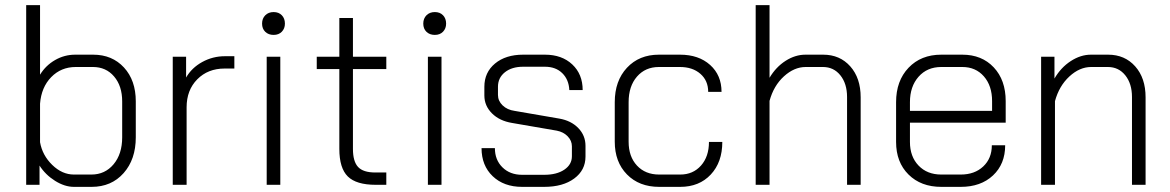

<svg xmlns="http://www.w3.org/2000/svg" viewBox="-20 -720 4559 748"><path d="M134 -75V0H82V-700H136V-429Q158 -465 194.5 -486Q231 -507 273 -507H343Q417 -507 463 -457Q509 -407 509 -325V-185Q509 -99 461.5 -45.5Q414 8 337 8H268Q232 8 194.5 -15.5Q157 -39 134 -75ZM336 -40Q389 -40 422.5 -80Q456 -120 456 -185V-325Q456 -385 424.5 -422Q393 -459 342 -459H275Q218 -459 179.5 -419.5Q141 -380 136 -316V-166Q145 -115 183.5 -77.5Q222 -40 268 -40Z M653 -499H705V-418Q727 -456 768 -478.5Q809 -501 856 -501H893V-453H855Q790 -453 748.5 -411Q707 -369 707 -302V0H653Z M1001 -628Q1001 -648 1013.5 -660.5Q1026 -673 1046 -673Q1066 -673 1078 -660.5Q1090 -648 1090 -628Q1090 -609 1078 -596.5Q1066 -584 1046 -584Q1026 -584 1013.5 -596Q1001 -608 1001 -628ZM1019 -499H1072V0H1019Z M1302 -140V-451H1214V-499H1302V-650H1355V-499H1485V-451H1355V-140Q1355 -91 1375 -69.5Q1395 -48 1442 -48H1485V0H1444Q1368 0 1335 -32.5Q1302 -65 1302 -140Z M1629 -628Q1629 -648 1641.5 -660.5Q1654 -673 1674 -673Q1694 -673 1706 -660.5Q1718 -648 1718 -628Q1718 -609 1706 -596.5Q1694 -584 1674 -584Q1654 -584 1641.5 -596Q1629 -608 1629 -628ZM1647 -499H1700V0H1647Z M1856 -143H1908Q1908 -97 1937.5 -68Q1967 -39 2014 -39H2100Q2149 -39 2178.5 -59Q2208 -79 2208 -111V-150Q2208 -172 2191.5 -189Q2175 -206 2149 -211L1975 -241Q1926 -249 1896.5 -278.5Q1867 -308 1867 -348V-382Q1867 -438 1908.5 -472.5Q1950 -507 2018 -507H2103Q2169 -507 2209.5 -469Q2250 -431 2250 -369H2198Q2196 -410 2170.5 -435Q2145 -460 2103 -460H2018Q1974 -460 1947 -438.5Q1920 -417 1920 -382V-350Q1920 -327 1938 -309.5Q1956 -292 1985 -288L2159 -258Q2205 -250 2233 -221Q2261 -192 2261 -152V-110Q2261 -57 2217 -24.5Q2173 8 2100 8H2014Q1943 8 1899.5 -33.5Q1856 -75 1856 -143Z M2375 -168V-322Q2375 -405 2422.5 -456Q2470 -507 2547 -507H2629Q2702 -507 2746.5 -467Q2791 -427 2791 -362H2739Q2739 -406 2708.5 -432.5Q2678 -459 2629 -459H2547Q2494 -459 2461.5 -421.5Q2429 -384 2429 -322V-168Q2429 -110 2461.5 -75Q2494 -40 2548 -40H2630Q2680 -40 2711 -75Q2742 -110 2742 -167H2794Q2794 -88 2749 -40Q2704 8 2630 8H2548Q2470 8 2422.5 -40.5Q2375 -89 2375 -168Z M2924 -700H2978V-417Q3003 -459 3040.5 -483Q3078 -507 3118 -507H3187Q3252 -507 3292.5 -461.5Q3333 -416 3333 -341V0H3280V-342Q3280 -394 3254 -426.5Q3228 -459 3186 -459H3119Q3074 -459 3034 -422.5Q2994 -386 2978 -327V0H2924Z M3471 -167V-322Q3471 -405 3519.5 -456Q3568 -507 3647 -507H3729Q3805 -507 3851.5 -457.5Q3898 -408 3898 -326V-242H3525V-167Q3525 -110 3558.5 -75Q3592 -40 3647 -40H3723Q3777 -40 3810.5 -71.5Q3844 -103 3844 -154H3896Q3896 -81 3848.5 -36.5Q3801 8 3723 8H3647Q3568 8 3519.5 -40Q3471 -88 3471 -167ZM3845 -288V-326Q3845 -386 3813 -422.5Q3781 -459 3729 -459H3647Q3592 -459 3558.5 -421Q3525 -383 3525 -322V-288Z M4036 -499H4088V-414Q4113 -457 4151.5 -482Q4190 -507 4230 -507H4297Q4362 -507 4402.5 -461.5Q4443 -416 4443 -341V0H4390V-342Q4390 -394 4364 -426.5Q4338 -459 4296 -459H4231Q4186 -459 4146 -422Q4106 -385 4090 -326V0H4036Z"/></svg>

Font: Bai Jamjuree Light
Style: Regular
Weight: 300
Designer: Katatrad Aksorn Co.,Ltd.
Foundry: Cadson Demak Co.,Ltd.
Version: Version 1.000; ttfautohint (v1.6)